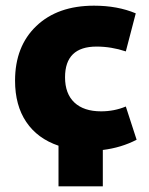

<svg xmlns="http://www.w3.org/2000/svg" viewBox="-20 -520 523 676"><path d="M186 136V-7Q112 -32 72.5 -90.5Q33 -149 33 -236Q33 -357 108 -428.5Q183 -500 311 -500Q394 -500 458 -473L423 -339Q372 -356 320 -356Q209 -356 209 -248Q209 -190 242 -159Q275 -128 336 -128Q382 -128 423 -145L461 -28Q407 0 342 8V136Z"/></svg>

Font: Cantarell Extra Bold
Style: Regular
Weight: 800
Designer: Dave Crossland, Nikolaus Waxweiler, Florian Fecher, Jacques Le Bailly, Eben Sorkin, Alexei Vanyashin, Alexios Zavras, Em
Version: Version 0.303